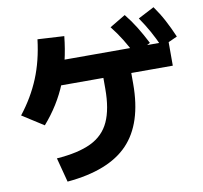

<svg xmlns="http://www.w3.org/2000/svg" viewBox="-95 -958 1191 1125"><g transform="rotate(-10 500.0 -395.5)"><path d="M179 -81Q307 -90 384 -127Q461 -164 495 -238.5Q529 -313 529 -433V-584H695V-433Q695 -198 580 -78Q465 42 217 64ZM16 -365Q89 -458 131 -560Q173 -662 188 -788L346 -779Q330 -626 281.5 -506.5Q233 -387 143 -284ZM218 -498V-643H942V-498ZM736 -600Q709 -654 682.5 -697Q656 -740 622 -783L716 -839Q750 -797 778 -751.5Q806 -706 833 -653ZM898 -618Q874 -672 849.5 -716Q825 -760 794 -805L890 -855Q922 -810 946.5 -764Q971 -718 995 -662Z"/></g></svg>

Font: M PLUS 2 ExtraBold
Style: Regular
Weight: 800
Version: Version 1.001